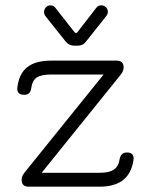

<svg xmlns="http://www.w3.org/2000/svg" viewBox="-20 -699 555 719"><path d="M169 -679Q181 -679 188 -669L261 -576H268L340 -669Q347 -679 359 -679Q370 -679 377 -671.5Q384 -664 384 -654Q384 -647 378 -639L301 -542Q290 -528 272 -528H257Q240 -528 227 -542L150 -639Q145 -646 145 -654Q145 -664 152 -671.5Q159 -679 169 -679ZM87 0Q61 0 61 -26Q61 -39 72 -53L368 -420H172Q135 -420 118 -409Q101 -398 97 -369Q94 -344 71 -344Q42 -344 45 -371Q51 -423 82 -447.5Q113 -472 172 -472H417Q443 -472 443 -446Q443 -433 431 -418L136 -52H354Q389 -52 406.5 -64Q424 -76 428 -103Q433 -128 455 -128Q483 -128 480 -101Q466 0 354 0Z"/></svg>

Font: Jura
Style: Regular
Weight: 400
Designer: Daniel Johnson, Alexei Vanyashin
Foundry: Daniel Johnson
Version: Version 5.103